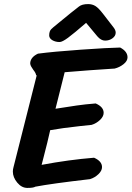

<svg xmlns="http://www.w3.org/2000/svg" viewBox="-20 -909 645 941"><path d="M221 -736Q221 -747 224.5 -756Q228 -765 242 -776L264 -794Q339 -856 367 -877Q382 -889 412 -889Q432 -889 447.5 -879.5Q463 -870 486 -840L537 -774Q547 -761 547 -749Q547 -733 531.5 -721.5Q516 -710 495 -710Q475 -710 457 -731L402 -797Q342 -745 313.5 -724Q285 -703 272 -703Q252 -703 236.5 -712Q221 -721 221 -736ZM605 -628Q605 -610 585.5 -594.5Q566 -579 542 -573L498 -570Q468 -568 417 -564.5Q366 -561 297 -555L252 -376Q315 -386 356.5 -392Q398 -398 449 -402Q488 -385 488 -356Q488 -338 470 -321Q452 -304 429 -297L372 -291Q281 -281 226 -271Q214 -216 192 -132L184 -101Q317 -126 441 -136Q480 -119 480 -90Q480 -72 462 -55Q444 -38 421 -31Q231 -9 153 6Q144 12 114 12Q86 12 64.5 -14Q43 -40 43 -68Q43 -79 46 -89L160 -540H157Q156 -551 143 -567Q142 -569 135 -579.5Q128 -590 128 -600Q130 -629 166 -646Q241 -656 376 -665.5Q511 -675 569 -676Q605 -657 605 -628Z"/></svg>

Font: Sriracha
Style: Regular
Weight: 400
Designer: Suppakit Chalermlarp
Version: Version 1.002g